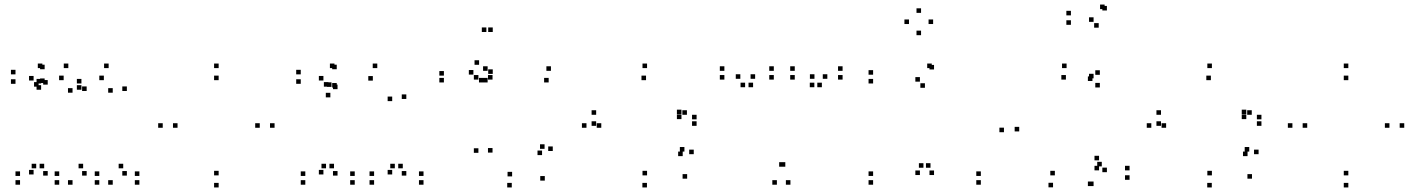

<svg xmlns="http://www.w3.org/2000/svg" viewBox="-20 -801 6240 843"><path d="M416 10V-10H396V10ZM416 -28.5V-48.5H396V-28.5ZM345 -62V-82H325V-62ZM360.5 -30V-50H340.5V-30ZM360.5 -401.5V-421.5H340.5V-401.5ZM280 -502V-522H260V-502ZM160.5 -434.5V-454.5H140.5V-434.5ZM160.5 -407V-427H140.5V-407ZM259.5 -449V-469H239.5V-449ZM298.5 -394V-414H278.5V-394ZM298.5 10V-10H278.5V10ZM592 10V-10H572V10ZM592 -28.5V-48.5H572V-28.5ZM521 -62V-82H501V-62ZM537 -30V-50H517V-30ZM537 -401.5V-421.5H517V-401.5ZM457 -502V-522H437V-502ZM337.5 -434.5V-454.5H317.5V-434.5ZM337.5 -407V-427H317.5V-407ZM436 -449V-469H416V-449ZM475 -394V-414H455V-394ZM475 10V-10H455V10ZM240 10V-10H220V10ZM240 -28.5V-48.5H220V-28.5ZM174 -62V-82H154V-62ZM189.5 -30V-50H169.5V-30ZM189.5 -429.5V-449.5H169.5V-429.5ZM176 -436.5V-456.5H156V-436.5ZM176 -497V-517H156V-497ZM166 -502V-522H146V-502ZM48 -474.5V-494.5H28V-474.5ZM48 -433V-453H28V-433ZM149.5 -420.5V-440.5H129.5V-420.5ZM127.5 -447.5V-467.5H107.5V-447.5ZM127.5 -35V-55H107.5V-35ZM139 -62V-82H119V-62ZM68 -28.5V-48.5H48V-28.5ZM68 10V-10H48V10Z M1185.5 -240V-260H1165.5V-240ZM940 -502V-522H920V-502ZM694.5 -240V-260H674.5V-240ZM940 22V2H920V22ZM759.5 -240V-260H739.5V-240ZM940 -449V-469H920V-449ZM1120.5 -240V-260H1100.5V-240ZM940 -31V-51H920V-31Z M1839.5 10V-10H1819.5V10ZM1839.5 -28.5V-48.5H1819.5V-28.5ZM1748.5 -62V-82H1728.5V-62ZM1764 -30V-50H1744V-30ZM1764 -366.5V-386.5H1744V-366.5ZM1636.5 -502V-522H1616.5V-502ZM1435.5 -419.5V-439.5H1415.5V-419.5ZM1430.5 -373.5V-393.5H1410.5V-373.5ZM1617 -447V-467H1597V-447ZM1702 -357V-377H1682V-357ZM1702 -35V-55H1682V-35ZM1713.5 -62V-82H1693.5V-62ZM1622.5 -28.5V-48.5H1602.5V-28.5ZM1622.5 10V-10H1602.5V10ZM1537.5 10V-10H1517.5V10ZM1537.5 -28.5V-48.5H1517.5V-28.5ZM1446.5 -62V-82H1426.5V-62ZM1462 -30V-50H1442V-30ZM1462 -409.5V-429.5H1442V-409.5ZM1458.5 -416.5V-436.5H1438.5V-416.5ZM1458.5 -497V-517H1438.5V-497ZM1448.5 -502V-522H1428.5V-502ZM1300.5 -474.5V-494.5H1280.5V-474.5ZM1300.5 -433V-453H1280.5V-433ZM1422 -420.5V-440.5H1402V-420.5ZM1400 -447.5V-467.5H1380V-447.5ZM1400 -35V-55H1380V-35ZM1411.5 -62V-82H1391.5V-62ZM1320.5 -28.5V-48.5H1300.5V-28.5ZM1320.5 10V-10H1300.5V10Z M2372 -8V-28H2352V-8ZM2407 -138V-158H2387V-138ZM2371 -147.5V-167.5H2351V-147.5ZM2360 -120V-140H2340V-120ZM2228.5 -26.5V-46.5H2208.5V-26.5ZM2142.5 -131V-151H2122.5V-131ZM2142.5 -451.5V-471.5H2122.5V-451.5ZM2121 -439V-459H2101V-439ZM2389 -439V-459H2369V-439ZM2399 -490V-510H2379V-490ZM2121 -490V-510H2101V-490ZM2143.5 -476.5V-496.5H2123.5V-476.5ZM2143.5 -660.5V-680.5H2123.5V-660.5ZM2115.5 -660.5V-680.5H2095.5V-660.5ZM2058.5 -473.5V-493.5H2038.5V-473.5ZM2083.5 -516.5V-536.5H2063.5V-516.5ZM1929 -469V-489H1909V-469ZM1929 -439V-459H1909V-439ZM2103 -439V-459H2083V-439ZM2080.5 -451.5V-471.5H2060.5V-451.5ZM2080.5 -130V-150H2060.5V-130ZM2227 22V2H2207V22Z M2997 -16.5V-36.5H2977V-16.5ZM3026 -124V-144H3006V-124ZM2985 -135.5V-155.5H2965V-135.5ZM2977.5 -115.5V-135.5H2957.5V-115.5ZM2821 -31V-51H2801V-31ZM2620 -240V-260H2600V-240ZM2816.5 -449V-469H2796.5V-449ZM2972 -299.5V-319.5H2952V-299.5ZM2972 -278V-298H2952V-278ZM2996 -297V-317H2976V-297ZM2597.5 -297V-317H2577.5V-297ZM2597.5 -248.5V-268.5H2577.5V-248.5ZM3038.5 -248.5V-268.5H3018.5V-248.5ZM3038.5 -277V-297H3018.5V-277ZM2821 -502V-522H2801V-502ZM2555 -240V-260H2535V-240ZM2820.5 22V2H2800.5V22Z M3450.5 10V-10H3430.5V10ZM3612.5 -455V-475H3592.5V-455ZM3588.5 -418V-438H3568.5V-418ZM3679.5 -451.5V-471.5H3659.5V-451.5ZM3679.5 -490V-510H3659.5V-490ZM3469.5 -490V-510H3449.5V-490ZM3469.5 -451.5V-471.5H3449.5V-451.5ZM3555.5 -418V-438H3535.5V-418ZM3556 -455V-475H3536V-455ZM3428 -69V-89H3408V-69ZM3421 -69V-89H3401V-69ZM3295.5 -455V-475H3275.5V-455ZM3286.5 -418V-438H3266.5V-418ZM3377.5 -451.5V-471.5H3357.5V-451.5ZM3377.5 -490V-510H3357.5V-490ZM3160.5 -490V-510H3140.5V-490ZM3160.5 -451.5V-471.5H3140.5V-451.5ZM3251.5 -418V-438H3231.5V-418ZM3230.5 -455V-475H3210.5V-455ZM3391 10V-10H3371V10Z M4286.5 10V-10H4266.5V10ZM4286.5 -28.5V-48.5H4266.5V-28.5ZM4065.5 -64.5V-84.5H4045.5V-64.5ZM4081 -32.5V-52.5H4061V-32.5ZM4081 -496V-516H4061V-496ZM4071 -502V-522H4051V-502ZM3813.5 -473V-493H3793.5V-473ZM3813.5 -434.5V-454.5H3793.5V-434.5ZM4041 -415.5V-435.5H4021V-415.5ZM4019 -442.5V-462.5H3999V-442.5ZM4019 -32.5V-52.5H3999V-32.5ZM4034.5 -64.5V-84.5H4014.5V-64.5ZM3813.5 -28.5V-48.5H3793.5V-28.5ZM3813.5 10V-10H3793.5V10ZM4077 -695.5V-715.5H4057V-695.5ZM4024 -744.5V-764.5H4004V-744.5ZM3971 -695.5V-715.5H3951V-695.5ZM4024 -646.5V-666.5H4004V-646.5Z M4781.5 16V-4H4761.5V16ZM4939.5 -11.5V-31.5H4919.5V-11.5ZM4939.5 -53V-73H4919.5V-53ZM4817.5 -70.5V-90.5H4797.5V-70.5ZM4840 -45V-65H4820V-45ZM4840 -755V-775H4820V-755ZM4830 -761V-781H4810V-761ZM4682 -733.5V-753.5H4662V-733.5ZM4682 -692V-712H4662V-692ZM4804 -679.5V-699.5H4784V-679.5ZM4781.5 -705V-725H4761.5V-705ZM4781.5 -457V-477H4761.5V-457ZM4776.5 -445.5V-465.5H4756.5V-445.5ZM4776.5 16V-4H4756.5V16ZM4388 -220.5V-240.5H4368V-220.5ZM4603.5 21.5V1.5H4583.5V21.5ZM4805.5 -53V-73H4785.5V-53ZM4805.5 -97V-117H4785.5V-97ZM4611.5 -31V-51H4591.5V-31ZM4455 -224V-244H4435V-224ZM4660 -451.5V-471.5H4640V-451.5ZM4809 -417V-437H4789V-417ZM4809 -472.5V-492.5H4789V-472.5ZM4663 -502V-522H4643V-502Z M5477 -16.5V-36.5H5457V-16.5ZM5506 -124V-144H5486V-124ZM5465 -135.5V-155.5H5445V-135.5ZM5457.5 -115.5V-135.5H5437.5V-115.5ZM5301 -31V-51H5281V-31ZM5100 -240V-260H5080V-240ZM5296.5 -449V-469H5276.5V-449ZM5452 -299.5V-319.5H5432V-299.5ZM5452 -278V-298H5432V-278ZM5476 -297V-317H5456V-297ZM5077.5 -297V-317H5057.5V-297ZM5077.5 -248.5V-268.5H5057.5V-248.5ZM5518.5 -248.5V-268.5H5498.5V-248.5ZM5518.5 -277V-297H5498.5V-277ZM5301 -502V-522H5281V-502ZM5035 -240V-260H5015V-240ZM5300.5 22V2H5280.5V22Z M6145.5 -240V-260H6125.5V-240ZM5900 -502V-522H5880V-502ZM5654.5 -240V-260H5634.5V-240ZM5900 22V2H5880V22ZM5719.5 -240V-260H5699.5V-240ZM5900 -449V-469H5880V-449ZM6080.5 -240V-260H6060.5V-240ZM5900 -31V-51H5880V-31Z"/></svg>

Font: Monaspace Xenon Dots Var
Style: Regular
Weight: 400
Designer: Riley Cran and the Lettermatic Team
Version: Version 1.100 (Monaspace Xenon Dots)